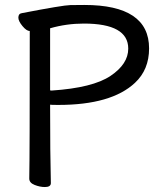

<svg xmlns="http://www.w3.org/2000/svg" viewBox="-20 -737 658 774"><path d="M189 -372Q354 -383 425.5 -431Q497 -479 497 -541Q497 -642 318 -642Q248 -642 182 -623V-373Q182 -372 189 -372ZM161 17Q141 17 119.5 8.5Q98 0 98 -17Q100 -116 100 -612Q87 -612 70.5 -632Q54 -652 54 -666Q54 -682 68 -684Q234 -716 263.5 -716.5Q293 -717 320 -717Q581 -717 581 -542Q581 -456 524 -403Q429 -314 215 -314Q185 -314 182 -315Q182 -115 185 1Q185 17 161 17Z"/></svg>

Font: LXGW WenKai Lite
Style: Bold
Weight: 700
Designer: LXGW / Fontworks Inc.
Foundry: LXGW / Fontworks Inc.
Version: Version 1.330;April 28, 2024